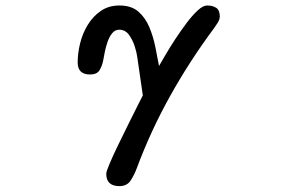

<svg xmlns="http://www.w3.org/2000/svg" viewBox="-20 -541 1040 682"><path d="M404.3 120.1Q357.4 120.1 357.4 76.2Q357.4 68.4 369.6 39.6Q381.8 10.7 400.4 -27.3Q418.9 -65.4 437.5 -103Q456.1 -140.6 470.2 -168.5Q484.4 -196.3 487.3 -202.1Q482.4 -236.3 477.5 -270Q472.7 -303.7 467.8 -336.9Q465.8 -353.5 458.5 -376.5Q451.2 -399.4 438 -417.5Q424.8 -435.5 403.3 -435.5Q388.7 -435.5 378.4 -422.9Q368.2 -410.2 361.8 -391.6Q355.5 -373 352.1 -355.5Q348.6 -337.9 346.7 -327.1Q342.8 -306.6 333.5 -291.5Q324.2 -276.4 299.8 -276.4Q255.9 -276.4 255.9 -319.3Q255.9 -351.6 264.6 -387.2Q273.4 -422.9 292 -453.1Q310.5 -483.4 338.4 -502.4Q366.2 -521.5 404.3 -521.5Q446.3 -521.5 471.2 -500Q496.1 -478.5 510.3 -444.8Q524.4 -411.1 531.7 -374.5Q539.1 -337.9 544.9 -306.6Q552.7 -320.3 567.9 -346.2Q583 -372.1 602.5 -401.9Q622.1 -431.6 642.6 -459Q663.1 -486.3 682.1 -503.9Q701.2 -521.5 715.8 -521.5Q735.4 -521.5 748 -513.2Q760.7 -504.9 760.7 -482.4Q760.7 -471.7 752.9 -459.5Q745.1 -447.3 739.3 -439.5Q654.3 -325.2 585 -201.2Q515.6 -77.1 465.8 56.6Q458 78.1 444.8 99.1Q431.6 120.1 404.3 120.1Z"/></svg>

Font: Kosugi Maru
Style: Regular
Weight: 400
Designer: MOTOYA
Version: Version 4.002